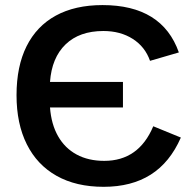

<svg xmlns="http://www.w3.org/2000/svg" viewBox="-20 -718 754 748"><path d="M383.8 9.8Q276.4 9.8 200.4 -33Q124.5 -75.7 84.5 -155.8Q44.4 -235.8 44.4 -347.2Q44.4 -459.5 83.5 -537.8Q122.6 -616.2 197.5 -657.2Q272.5 -698.2 379.4 -698.2Q611.8 -698.2 676.8 -513.7L564.5 -481Q545.4 -535.6 497.3 -566.4Q449.2 -597.2 382.8 -597.2Q289.6 -597.2 235.6 -545.2Q181.6 -493.2 174.8 -398.9H459V-299.3H174.8Q179.7 -233.9 206.3 -187.3Q232.9 -140.6 278.6 -116Q324.2 -91.3 386.2 -91.3Q520.5 -91.3 577.1 -226.1L684.6 -182.1Q642.1 -85 567.1 -37.6Q492.2 9.8 383.8 9.8Z"/></svg>

Font: Arimo SemiBold
Style: Regular
Weight: 600
Designer: Steve Matteson
Foundry: Monotype Imaging Inc.
Version: Version 1.33